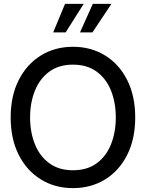

<svg xmlns="http://www.w3.org/2000/svg" viewBox="-20 -955 752 989"><path d="M356 14Q263 14 190.5 -30.8Q118 -75.5 76.5 -157.2Q35 -239 35 -350Q35 -461 76.5 -542.8Q118 -624.5 190.5 -669.2Q263 -714 356 -714Q449 -714 521.5 -669.2Q594 -624.5 635.2 -542.8Q676.5 -461 676.5 -350Q676.5 -239 635.2 -157.2Q594 -75.5 521.5 -30.8Q449 14 356 14ZM356 -78Q429.5 -78 478.5 -114.2Q527.5 -150.5 552 -212.2Q576.5 -274 576.5 -350Q576.5 -426 552 -487.8Q527.5 -549.5 478.2 -585.8Q429 -622 356 -622Q283 -622 233.8 -585.8Q184.5 -549.5 159.8 -487.8Q135 -426 135 -350Q135 -274 159.8 -212.2Q184.5 -150.5 233.8 -114.2Q283 -78 356 -78ZM254 -788 315 -935H411L318 -788ZM392 -788 458 -935H554L456 -788Z"/></svg>

Font: Cabin
Style: Regular
Weight: 400
Width: 4
Designer: Pablo Impallari
Foundry: Pablo Impallari. http://www.impallari.com Igino Marini. http://www.ikern.com
Version: Version 3.001